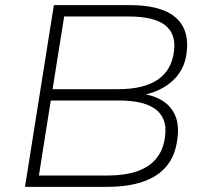

<svg xmlns="http://www.w3.org/2000/svg" viewBox="-20 -725 803 745"><path d="M77 0 189 -705H485Q565 -705 616.5 -684Q668 -663 690 -621.5Q712 -580 704 -519Q696 -452 647 -409Q598 -366 522 -354L523 -362Q572 -357 607.5 -336Q643 -315 659.5 -277.5Q676 -240 668 -184Q660 -121 626.5 -80.5Q593 -40 535 -20Q477 0 395 0ZM131 -44H401Q430 -44 459 -48Q488 -52 515 -61.5Q542 -71 564 -88Q586 -105 600.5 -130.5Q615 -156 620 -192Q626 -233 614.5 -261Q603 -289 578 -305Q553 -321 519 -328Q485 -335 445 -335H177ZM184 -379H439Q537 -379 591.5 -415.5Q646 -452 655 -526Q664 -593 621 -627Q578 -661 479 -661H229Z"/></svg>

Font: Nunito Sans 10pt SemiExpanded ExtraLight
Style: Italic
Weight: 250
Width: 6
Italic angle: -9°
Designer: Vernon Adams
Foundry: Vernon Adams
Version: Version 3.101;gftools[0.9.27]